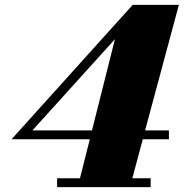

<svg xmlns="http://www.w3.org/2000/svg" viewBox="-20 -770 766 790"><path d="M600 -36.5V0H215V-36.5H309L349.5 -197H27.5L526 -750H716L577 -233.5H675V-197H567.5L524.5 -36.5ZM113.5 -233.5H358.5L453 -609Z"/></svg>

Font: Bodoni* 06pt Fatface
Style: Italic
Weight: 900
Italic angle: -13°
Version: Version 2.3